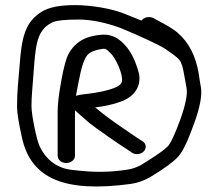

<svg xmlns="http://www.w3.org/2000/svg" viewBox="-20 -686 824 732"><path d="M518.1 -57.2C501.2 -47.9 482.6 -41.5 463.7 -38.8C394.1 -29 338.6 -27.6 249.4 -39C189.6 -46.7 149.2 -86.2 129.5 -132C119.7 -154.6 100 -246.2 100 -281C100 -297.9 100.8 -317 102.5 -338L110.2 -437.6C117.3 -528.2 126.2 -578.2 185.2 -603.1C197.9 -607.8 230.4 -611.5 279.7 -611.5C326.9 -611.5 381.5 -600.6 441.2 -578.7C529.8 -541.7 588.5 -513.8 612.9 -497.7C631.7 -484.7 653.8 -469.8 662.6 -458.5L669.1 -449.5C669.8 -447.5 671.7 -442.3 674.4 -435.4C679.1 -423.5 687.7 -367.8 691.3 -349.5C695.4 -329.1 688.5 -288.8 667.6 -230.9C646.6 -173 629.5 -137.6 619.4 -127.8C590.7 -101.2 557.2 -81.9 518.1 -57.2ZM519.1 -607.6C500.2 -615.4 477.3 -624.6 453.1 -634.2C404.1 -653.7 327 -666.5 266.4 -666.5C190.6 -666.5 145.2 -654.7 108.1 -616.7C68.4 -576.2 61 -515.7 55.2 -441.6C49.5 -368.7 45 -341.9 45 -278.2C45 -256.1 51.3 -218.1 63.5 -161.9C98.3 -1.6 230.9 48.5 477.6 15.3C505 11.7 531.2 2.1 556 -12.9C608.9 -45.1 642 -69.8 659.1 -88.5C677.5 -108.8 696.5 -149.8 719.5 -213.4C742.5 -277.3 752.1 -324.6 745.3 -357.5C743.1 -368.5 740.6 -383.6 737.9 -403.8C726.9 -472.3 699.5 -525.7 655 -563C641.3 -574.5 616.9 -589.8 580.5 -608.5L566.1 -616.5C549.6 -625 530.3 -621.2 519.1 -607.6ZM269.5 -320.4C270.3 -325.7 271.2 -330.7 272.2 -335.4C281.3 -378.8 290.1 -442.6 309.4 -470.8L309.6 -471.1L309.8 -471.4C316.4 -482.4 330.6 -491.4 356.9 -497.1C385.1 -503.1 382 -501.1 401.7 -483C422.2 -464.1 450 -400.1 444.8 -376.2L444.7 -375.7L444.7 -375.2C441.4 -347.9 356.8 -332.5 298.1 -326.4C287.9 -325.3 278.1 -323.6 269.5 -320.4ZM265.8 -265.7C268.8 -262.7 272.4 -259.4 276 -256.3C291 -243.1 306 -230 320.3 -217.4L320.6 -217.2L320.9 -216.9C346.1 -197 433.3 -135.8 462.4 -118.1L482.5 -104.3C499.3 -92.9 519.3 -99.5 528.5 -109.3C537.8 -119.3 540 -137.1 522.7 -148L502.5 -160.8C489.3 -169.9 466.6 -185.4 435.5 -206.7C402.4 -229.3 372 -252.2 342.9 -276.5C375.7 -280.8 406 -285.6 446.5 -300.6L446.9 -300.7L447.4 -300.9C495.3 -322 517.2 -357.5 510.5 -402.5L510.4 -403.1L510.3 -403.6C499.5 -445.3 484.9 -478.6 465.4 -503.5C446.3 -527.8 425.2 -544.5 400.5 -550.9C380 -556.3 355.5 -554.1 326.9 -547C288.9 -537.5 260.2 -514.8 241.9 -481.6C231.8 -463.1 223.1 -429.8 213.8 -379C204.5 -328.2 199.8 -289.1 199.8 -261V-92C199.8 -77.6 213.3 -64.5 232.2 -64.5C250.1 -64.5 265.8 -76.4 265.8 -92V-261C265.8 -262.6 265.8 -264.2 265.8 -265.7Z"/></svg>

Font: MewTooHand
Style: BdWide
Weight: 400
Designer: Mew Too, Robert Jablonski
Version: Version 0.77